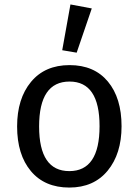

<svg xmlns="http://www.w3.org/2000/svg" viewBox="-20 -832 624 864"><path d="M297 -812 393 -794 325 -595 260 -606ZM527 -264Q527 -140 464.5 -64Q402 12 292 12Q181 12 119 -62Q57 -136 57 -263Q57 -388 119.5 -463.5Q182 -539 293 -539Q404 -539 465.5 -465Q527 -391 527 -264ZM293 -465Q156 -465 156 -263Q156 -62 292 -62Q428 -62 428 -264Q428 -465 293 -465Z"/></svg>

Font: Fira Sans
Style: Regular
Weight: 400
Designer: Carrois Corporate & Edenspiekermann AG
Foundry: Carrois Corporate GbR & Edenspiekermann AG
Version: Version 4.106;PS 004.106;hotconv 1.0.70;makeotf.lib2.5.58329